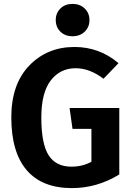

<svg xmlns="http://www.w3.org/2000/svg" viewBox="-20 -949 681 985"><path d="M290 -905.5Q314 -929 352 -929Q390 -929 414.5 -905.5Q439 -882 439 -846Q439 -810 414.5 -786.5Q390 -763 352 -763Q314 -763 290 -786.5Q266 -810 266 -846Q266 -882 290 -905.5ZM362 -708Q490 -708 588 -625L511 -545Q440 -599 368 -599Q289 -599 240.5 -536.5Q192 -474 192 -346Q192 -211 229.5 -152.5Q267 -94 346 -94Q403 -94 449 -119V-288H352L337 -395H592V-54Q478 16 349 16Q196 16 117 -76Q38 -168 38 -347Q38 -517 130 -612.5Q222 -708 362 -708Z"/></svg>

Font: FiraGO SemiBold
Style: Regular
Weight: 600
Designer: bBox Type
Foundry: bBox Type GmbH
Version: Version 1.001;PS 001.001;hotconv 1.0.88;makeotf.lib2.5.64775